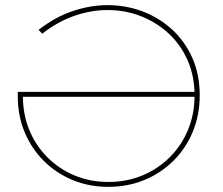

<svg xmlns="http://www.w3.org/2000/svg" viewBox="-20 -723 866 746"><path d="M401 3Q326 3 262 -23.5Q198 -50 150 -98Q102 -146 75.5 -210Q49 -274 49 -350Q49 -354 49 -358Q49 -362 49 -366H746V-347H60L69 -350Q69 -278 94 -217.5Q119 -157 164.5 -111.5Q210 -66 270.5 -41Q331 -16 401 -16Q472 -16 532.5 -41Q593 -66 639 -111.5Q685 -157 710.5 -218.5Q736 -280 736 -352Q736 -427 709 -488.5Q682 -550 634.5 -593.5Q587 -637 526.5 -660.5Q466 -684 398 -684Q334 -684 269 -661.5Q204 -639 144 -592L130 -607Q194 -657 262.5 -680Q331 -703 398 -703Q470 -703 534.5 -678.5Q599 -654 649 -608Q699 -562 727.5 -497.5Q756 -433 756 -353Q756 -276 729 -211Q702 -146 653.5 -98Q605 -50 540.5 -23.5Q476 3 401 3Z"/></svg>

Font: Montserrat Thin
Style: Regular
Weight: 100
Designer: Julieta Ulanovsky
Foundry: Julieta Ulanovsky
Version: Version 9.000